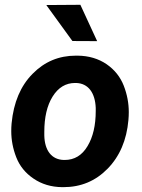

<svg xmlns="http://www.w3.org/2000/svg" viewBox="-20 -770 593 800"><path d="M314.9 -750 172.9 -749 281.7 -599.1 384.8 -598.6ZM303.7 -538.1C300.8 -538.1 298.3 -538.1 295.9 -538.1C225.6 -538.1 165.5 -513.2 115.7 -462.4C65.9 -412.1 36.6 -343.3 28.3 -255.9C27.3 -245.1 26.9 -234.4 26.9 -223.6C26.9 -187 33.7 -150.4 47.9 -114.3C62 -78.1 85.9 -48.8 119.6 -25.9C153.3 -2.9 192.9 9.3 238.8 9.8C240.7 9.8 242.2 9.8 244.1 9.8C316.9 9.8 377.9 -15.6 428.2 -66.9C478.5 -118.2 507.8 -186 515.1 -270C516.1 -281.2 516.6 -292 516.6 -302.7C516.6 -339.8 509.8 -376.5 495.6 -413.1C481.4 -449.2 458 -479 424.3 -502.4C390.6 -525.4 350.1 -537.6 303.7 -538.1ZM164.6 -205.6C164.6 -210.4 164.6 -215.3 164.6 -220.2C164.6 -280.8 175.8 -330.1 199.2 -367.7C222.7 -405.3 253.9 -424.3 293 -424.3C294.4 -424.3 295.4 -424.3 296.9 -424.3C348.1 -422.9 376.5 -382.8 378.9 -320.3C378.9 -316.4 378.9 -312 378.9 -308.1C378.9 -248 367.7 -199.2 344.7 -161.1C321.8 -122.6 290 -103.5 249.5 -103.5C248 -103.5 247.1 -103.5 245.6 -103.5C194.8 -105 166 -143.1 164.6 -205.6Z"/></svg>

Font: Roboto
Style: Bold Italic
Weight: 700
Italic angle: -12°
Designer: Google
Version: Version 2.137; 2017